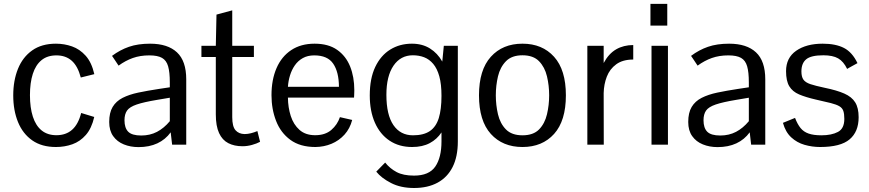

<svg xmlns="http://www.w3.org/2000/svg" viewBox="-20 -731 4392 970"><path d="M262.7 11.7Q190.9 11.7 143.1 -21.7Q95.2 -55.2 71 -114.3Q46.9 -173.3 46.9 -249Q46.9 -324.2 70.8 -383.3Q94.7 -442.4 142.6 -476.3Q190.4 -510.3 262.7 -510.3Q304.7 -510.3 343.8 -496.6Q382.8 -482.9 412.8 -449.5Q442.9 -416 456.5 -356.4L388.2 -339.4Q373 -397 342.5 -424.1Q312 -451.2 265.1 -451.2Q219.2 -451.2 189.7 -427Q160.2 -402.8 145.8 -357.9Q131.3 -313 131.3 -250.5Q131.3 -187 146 -141.6Q160.6 -96.2 190.4 -72Q220.2 -47.9 265.1 -47.9Q313 -47.9 344.2 -75.4Q375.5 -103 390.1 -160.2L456.1 -140.1Q442.9 -82.5 413.8 -49.3Q384.8 -16.1 345.7 -2.2Q306.6 11.7 262.7 11.7Z M680.2 12.2Q639.2 12.2 605.5 -1.5Q571.8 -15.1 551.8 -43.2Q531.7 -71.3 531.7 -114.7Q531.7 -161.6 549.1 -190.7Q566.4 -219.7 599.4 -236.6Q632.3 -253.4 678.7 -263.2Q725.1 -272.9 782.7 -281.7L837.9 -290V-314.9Q837.9 -366.7 829.3 -396.2Q820.8 -425.8 798.6 -438.5Q776.4 -451.2 734.4 -451.2Q688.5 -451.2 651.1 -438Q613.8 -424.8 579.1 -399.4Q579.1 -399.4 574 -407Q568.8 -414.6 562.5 -424.3Q556.2 -434.1 551 -441.4Q545.9 -448.7 545.9 -448.7Q586.4 -479 631.6 -494.6Q676.8 -510.3 738.3 -510.3Q827.1 -510.3 874 -466.6Q920.9 -422.9 920.9 -330.1V0H849.6L842.3 -62.5Q815.9 -25.9 774.9 -6.8Q733.9 12.2 680.2 12.2ZM693.4 -46.4Q737.8 -46.4 773.2 -64.9Q808.6 -83.5 837.9 -118.7V-237.3L774.4 -226.6Q706.5 -215.3 670.7 -203.1Q634.8 -190.9 621.8 -172.4Q608.9 -153.8 608.9 -123.5Q608.9 -84.5 627.9 -65.4Q647 -46.4 693.4 -46.4Z M1205.1 7.8Q1163.6 7.8 1133.3 -7.8Q1103 -23.4 1086.7 -58.8Q1070.3 -94.2 1070.3 -153.3V-442.9H997.6V-499.5H1070.3L1073.7 -657.2L1153.3 -678.7V-499.5H1262.7V-442.9H1153.3V-139.2Q1153.3 -91.8 1169.9 -73Q1186.5 -54.2 1215.8 -53.7Q1231.4 -53.7 1247.8 -57.9Q1264.2 -62 1280.3 -68.8L1293.9 -14.6Q1276.9 -5.4 1252.9 1.2Q1229 7.8 1205.1 7.8Z M1573.7 11.7Q1496.1 11.7 1447 -24.4Q1397.9 -60.5 1374.8 -120.1Q1351.6 -179.7 1351.6 -250Q1351.6 -328.1 1377 -386.7Q1402.3 -445.3 1451.2 -477.8Q1500 -510.3 1569.3 -510.3Q1639.2 -510.3 1683.3 -479.2Q1727.5 -448.2 1748.8 -395.3Q1770 -342.3 1770 -275.4Q1770 -273.4 1769.8 -265.9Q1769.5 -258.3 1769.3 -250.2Q1769 -242.2 1768.6 -237.8H1434.6Q1435.1 -188 1449 -144.8Q1462.9 -101.6 1493.2 -74.7Q1523.4 -47.9 1572.3 -47.9Q1623 -47.9 1653.8 -74.5Q1684.6 -101.1 1697.3 -139.2L1759.3 -125Q1748 -81.5 1720.5 -51Q1692.9 -20.5 1654.8 -4.6Q1616.7 11.2 1573.7 11.7ZM1434.6 -292.5H1692.4Q1691.9 -367.7 1663.3 -409.4Q1634.8 -451.2 1567.9 -451.2Q1534.2 -451.2 1509.8 -437.5Q1485.4 -423.8 1469.5 -400.9Q1453.6 -377.9 1445.1 -349.9Q1436.5 -321.8 1434.6 -292.5Z M2071.8 218.8Q2004.4 218.8 1955.6 193.6Q1906.7 168.5 1880.9 136.2L1925.8 90.3Q1950.2 120.6 1983.9 138.4Q2017.6 156.2 2071.8 156.2Q2147.5 156.2 2179 110.6Q2210.4 64.9 2210.4 -16.1V-62Q2188 -27.8 2151.4 -8.1Q2114.7 11.7 2062 11.7Q1996.1 11.7 1948 -20.5Q1899.9 -52.7 1874 -111.3Q1848.1 -169.9 1848.1 -249Q1848.1 -334.5 1875.7 -392.6Q1903.3 -450.7 1951.4 -480.5Q1999.5 -510.3 2061 -510.3Q2113.8 -510.3 2152.3 -486.1Q2190.9 -461.9 2214.4 -419.9L2222.2 -499.5H2293V-16.6Q2293 60.5 2266.6 112.8Q2240.2 165 2190.7 191.9Q2141.1 218.8 2071.8 218.8ZM2066.4 -47.4Q2120.1 -47.4 2151.6 -68.8Q2183.1 -90.3 2196.8 -134.5Q2210.4 -178.7 2210.4 -246.6Q2210.4 -305.7 2199.5 -345.2Q2188.5 -384.8 2168.7 -408.2Q2148.9 -431.6 2122.8 -441.7Q2096.7 -451.7 2065.9 -451.7Q2003.9 -451.7 1968 -399.2Q1932.1 -346.7 1932.1 -252Q1932.1 -150.9 1967.5 -99.1Q2002.9 -47.4 2066.4 -47.4Z M2619.6 11.7Q2519.5 11.7 2459.7 -54.4Q2399.9 -120.6 2399.9 -249.5Q2399.9 -377.9 2459.7 -444.1Q2519.5 -510.3 2619.6 -510.3Q2719.7 -510.3 2779.3 -444.1Q2838.9 -377.9 2838.9 -249.5Q2838.9 -120.6 2779.3 -54.4Q2719.7 11.7 2619.6 11.7ZM2619.6 -47.4Q2674.3 -47.4 2703.4 -77.1Q2732.4 -106.9 2743.4 -153.6Q2754.4 -200.2 2754.4 -249.5Q2754.4 -298.8 2743.4 -345.2Q2732.4 -391.6 2703.4 -421.6Q2674.3 -451.7 2619.6 -451.7Q2565.4 -451.7 2536.1 -421.6Q2506.8 -391.6 2495.8 -345.2Q2484.9 -298.8 2484.9 -249.5Q2484.9 -200.2 2495.8 -153.6Q2506.8 -106.9 2536.1 -77.1Q2565.4 -47.4 2619.6 -47.4Z M2947.3 0V-499.5H3029.8V-412.6Q3055.2 -460 3092.8 -481.7Q3130.4 -503.4 3179.2 -503.4V-430.2Q3126 -430.2 3093.3 -406.2Q3060.5 -382.3 3045.7 -343.8Q3030.8 -305.2 3029.8 -260.7L3030.3 0Z M3271.5 0V-499.5H3354.5V0ZM3266.1 -601.6V-711.4H3351.1V-601.6Z M3605.5 12.2Q3564.5 12.2 3530.8 -1.5Q3497.1 -15.1 3477.1 -43.2Q3457 -71.3 3457 -114.7Q3457 -161.6 3474.4 -190.7Q3491.7 -219.7 3524.7 -236.6Q3557.6 -253.4 3604 -263.2Q3650.4 -272.9 3708 -281.7L3763.2 -290V-314.9Q3763.2 -366.7 3754.6 -396.2Q3746.1 -425.8 3723.9 -438.5Q3701.7 -451.2 3659.7 -451.2Q3613.8 -451.2 3576.4 -438Q3539.1 -424.8 3504.4 -399.4Q3504.4 -399.4 3499.3 -407Q3494.1 -414.6 3487.8 -424.3Q3481.4 -434.1 3476.3 -441.4Q3471.2 -448.7 3471.2 -448.7Q3511.7 -479 3556.9 -494.6Q3602.1 -510.3 3663.6 -510.3Q3752.4 -510.3 3799.3 -466.6Q3846.2 -422.9 3846.2 -330.1V0H3774.9L3767.6 -62.5Q3741.2 -25.9 3700.2 -6.8Q3659.2 12.2 3605.5 12.2ZM3618.7 -46.4Q3663.1 -46.4 3698.5 -64.9Q3733.9 -83.5 3763.2 -118.7V-237.3L3699.7 -226.6Q3631.8 -215.3 3595.9 -203.1Q3560.1 -190.9 3547.1 -172.4Q3534.2 -153.8 3534.2 -123.5Q3534.2 -84.5 3553.2 -65.4Q3572.3 -46.4 3618.7 -46.4Z M4123 11.7Q4083 11.7 4044.7 0.7Q4006.3 -10.3 3977.3 -37.1Q3948.2 -64 3935.5 -110.4L3996.6 -135.3Q4008.8 -103.5 4024.4 -84.2Q4040 -64.9 4065.2 -56.2Q4090.3 -47.4 4129.9 -47.4Q4181.2 -47.4 4213.4 -64.5Q4245.6 -81.5 4245.6 -130.4Q4245.6 -155.8 4240.5 -170.7Q4235.4 -185.5 4220.5 -194.3Q4205.6 -203.1 4177 -210.4Q4148.4 -217.8 4101.6 -228Q4050.8 -239.7 4017.3 -253.9Q3983.9 -268.1 3967.5 -295.2Q3951.2 -322.3 3951.2 -371.6Q3951.2 -439 4002.4 -474.6Q4053.7 -510.3 4136.2 -510.3Q4201.7 -510.3 4243.7 -488.8Q4285.6 -467.3 4312 -412.1Q4312 -412.1 4304.2 -407.7Q4296.4 -403.3 4285.9 -397.7Q4275.4 -392.1 4267.6 -387.5Q4259.8 -382.8 4259.8 -382.8Q4241.7 -420.4 4214.6 -436Q4187.5 -451.7 4139.6 -451.7Q4077.6 -451.7 4053.2 -431.6Q4028.8 -411.6 4028.8 -370.1Q4028.8 -343.3 4038.8 -328.9Q4048.8 -314.5 4074.2 -305.9Q4099.6 -297.4 4146 -287.6Q4208 -274.9 4245.6 -258.3Q4283.2 -241.7 4300.5 -213.9Q4317.9 -186 4317.9 -138.7Q4317.9 -65.4 4272.2 -26.9Q4226.6 11.7 4123 11.7Z"/></svg>

Font: Pontano Sans
Style: Regular
Weight: 400
Designer: Vernon Adams
Foundry: Vernon Adams
Version: Version 2.001